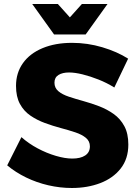

<svg xmlns="http://www.w3.org/2000/svg" viewBox="-20 -929 686 959"><path d="M551 -492Q514 -515 472.5 -531.5Q431 -548 392.5 -557.5Q354 -567 325 -567Q292 -567 272 -554.5Q252 -542 252 -516Q252 -490 271.5 -473.5Q291 -457 324 -446Q357 -435 397 -424Q437 -413 476 -398Q515 -383 548 -359.5Q581 -336 601 -299Q621 -262 621 -207Q621 -136 583 -87.5Q545 -39 481 -14.5Q417 10 339 10Q280 10 221.5 -3.5Q163 -17 110.5 -42.5Q58 -68 16 -103L87 -244Q123 -212 168 -188Q213 -164 259 -150.5Q305 -137 341 -137Q382 -137 405.5 -152.5Q429 -168 429 -198Q429 -224 409 -240.5Q389 -257 356 -268Q323 -279 283.5 -289.5Q244 -300 204.5 -314.5Q165 -329 132 -351.5Q99 -374 79.5 -410Q60 -446 60 -500Q60 -565 94.5 -613.5Q129 -662 192.5 -688.5Q256 -715 340 -715Q417 -715 491 -693Q565 -671 620 -636ZM408 -757H250L141 -909H269L375 -791H283L389 -909H517Z"/></svg>

Font: Alexandria
Style: Bold
Weight: 700
Designer: Mohamed Gaber
Foundry: Kief Type Foundry
Version: Version 5.100